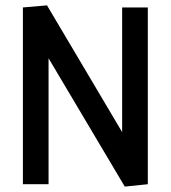

<svg xmlns="http://www.w3.org/2000/svg" viewBox="-20 -687 638 716"><path d="M531.2 0V-659.2H435.5V-194.3L155.3 -667L65.4 -659.2V0H161.1V-469.7L445.3 8.8Z"/></svg>

Font: Yaldevi Colombo SemiBold
Style: Regular
Weight: 600
Designer: Sol Matas, Denzil Rajitha, Kosala Senevirathne and Pathum Egodawatta
Foundry: Mooniak
Version: Version 1.020 ; ttfautohint (v1.6)